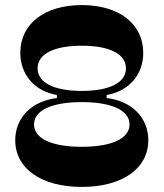

<svg xmlns="http://www.w3.org/2000/svg" viewBox="-20 -728 644 756"><path d="M302 8C461 8 564 -64 564 -176C564 -264 500 -330 400 -342V-354C488 -369 544 -434 544 -520C544 -634 449 -708 302 -708C155 -708 60 -634 60 -520C60 -434 116 -369 204 -354V-342C104 -330 40 -264 40 -176C40 -64 143 8 302 8ZM114 -238C114 -294 185 -326 302 -326C419 -326 490 -294 490 -238C490 -182 419 -150 302 -150C185 -150 114 -182 114 -238ZM128 -459C128 -515 192 -548 302 -548C412 -548 476 -515 476 -459C476 -403 412 -370 302 -370C192 -370 128 -403 128 -459Z"/></svg>

Font: Ribes
Style: Bold
Weight: 900
Designer: Luigi Gorlero
Foundry: Collletttivo
Version: Version 2.100;Glyphs 3.1.2 (3151)